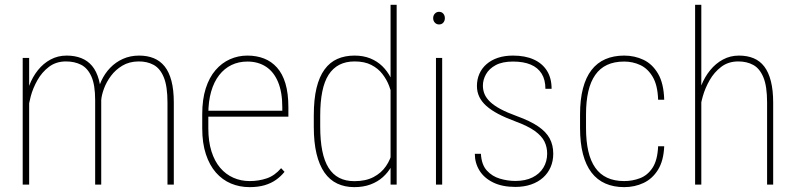

<svg xmlns="http://www.w3.org/2000/svg" viewBox="-20 -770 3323 801"><path d="M101.6 -415V0H74.7V-528.3H101.6ZM97.7 -311 85 -339.4Q88.9 -377.9 102.3 -413.6Q115.7 -449.2 138.2 -477.3Q160.6 -505.4 190.9 -521.7Q221.2 -538.1 258.3 -538.1Q292 -538.1 318.8 -527.6Q345.7 -517.1 364.3 -494.9Q382.8 -472.7 392.6 -437Q402.3 -401.4 402.3 -351.1V0H377V-352.1Q377 -416 361.3 -450.9Q345.7 -485.8 318.4 -499.8Q291 -513.7 255.4 -513.7Q213.9 -513.7 184.3 -491.2Q154.8 -468.8 136 -435.3Q117.2 -401.9 108.2 -367.9Q99.1 -334 97.7 -311ZM402.3 -352.5 384.8 -369.1Q388.7 -402.3 402.8 -432.9Q417 -463.4 439.7 -487.1Q462.4 -510.7 492.9 -524.4Q523.4 -538.1 560.5 -538.1Q594.7 -538.1 621.6 -527.1Q648.4 -516.1 667 -492.9Q685.5 -469.7 695.3 -432.4Q705.1 -395 705.1 -342.3V0H678.7V-342.3Q678.7 -410.2 663.3 -447.5Q647.9 -484.9 620.6 -499.5Q593.3 -514.2 557.6 -513.7Q519 -513.2 490.5 -496.1Q461.9 -479 442.9 -453.4Q423.8 -427.7 413.8 -400.4Q403.8 -373 402.3 -352.5Z M1021 10.7Q979.5 10.7 943.6 -4.4Q907.7 -19.5 880.9 -50Q854 -80.6 838.9 -126.7Q823.7 -172.9 823.7 -234.4V-293.9Q823.7 -355.5 838.4 -401.4Q853 -447.3 879.2 -477.5Q905.3 -507.8 939.5 -522.9Q973.6 -538.1 1012.2 -538.1Q1050.3 -538.1 1081.5 -525.9Q1112.8 -513.7 1135.7 -488Q1158.7 -462.4 1170.9 -421.4Q1183.1 -380.4 1183.1 -322.3V-283.2H840.3V-308.1H1157.7V-322.8Q1157.7 -385.7 1139.9 -428.2Q1122.1 -470.7 1089.4 -491.9Q1056.6 -513.2 1012.2 -513.2Q975.6 -513.2 945.8 -498.8Q916 -484.4 894.3 -456.5Q872.6 -428.7 860.8 -387.7Q849.1 -346.7 849.1 -293.9V-234.4Q849.1 -180.2 862.1 -138.9Q875 -97.7 898.4 -70.1Q921.9 -42.5 953.4 -28.6Q984.9 -14.6 1021.5 -14.6Q1059.6 -14.6 1092.8 -25.9Q1126 -37.1 1152.8 -68.4L1167 -53.2Q1152.3 -34.7 1131.8 -20Q1111.3 -5.4 1084 2.7Q1056.6 10.7 1021 10.7Z M1609.4 -102.5V-750H1634.8V0H1609.4ZM1289.1 -241.2V-288.1Q1289.1 -355.5 1300.5 -402.8Q1312 -450.2 1334 -480.2Q1356 -510.3 1387.5 -524.2Q1418.9 -538.1 1459 -538.1Q1495.6 -538.1 1524.7 -526.4Q1553.7 -514.6 1575 -493.9Q1596.2 -473.1 1610.4 -445.3Q1624.5 -417.5 1631.8 -385.3V-126.5Q1626.5 -100.1 1612.8 -75.4Q1599.1 -50.8 1577.4 -31.2Q1555.7 -11.7 1525.9 -0.5Q1496.1 10.7 1458 10.7Q1418.5 10.7 1387 -4.2Q1355.5 -19 1333.7 -50Q1312 -81.1 1300.5 -128.7Q1289.1 -176.3 1289.1 -241.2ZM1315.9 -288.1V-241.2Q1315.9 -183.6 1324.5 -140.9Q1333 -98.1 1350.6 -70.1Q1368.2 -42 1395 -28.1Q1421.9 -14.2 1458.5 -14.2Q1505.4 -14.2 1538.1 -31.2Q1570.8 -48.3 1590.3 -76.9Q1609.9 -105.5 1617.2 -140.1V-365.2Q1612.8 -387.2 1603 -412.6Q1593.3 -438 1575.4 -461.2Q1557.6 -484.4 1529.3 -499Q1501 -513.7 1459.5 -513.7Q1422.9 -513.7 1395.8 -499.8Q1368.7 -485.8 1350.8 -458Q1333 -430.2 1324.5 -387.7Q1315.9 -345.2 1315.9 -288.1Z M1824.7 -528.3V0H1798.8V-528.3ZM1787.1 -694.3Q1787.1 -705.6 1794.2 -713.1Q1801.3 -720.7 1811.5 -720.7Q1822.8 -720.7 1829.3 -713.1Q1835.9 -705.6 1835.9 -694.3Q1835.9 -683.1 1829.3 -675.5Q1822.8 -668 1811.5 -668Q1801.3 -668 1794.2 -675.5Q1787.1 -683.1 1787.1 -694.3Z M2262.7 -129.4Q2262.7 -156.2 2251.5 -179.4Q2240.2 -202.6 2211.2 -223.6Q2182.1 -244.6 2127.4 -264.6Q2087.9 -279.3 2058.3 -294.9Q2028.8 -310.5 2009 -328.1Q1989.3 -345.7 1979.5 -366.2Q1969.7 -386.7 1969.7 -411.1Q1969.7 -439 1980 -462.2Q1990.2 -485.4 2009.8 -502.4Q2029.3 -519.5 2057.1 -528.8Q2085 -538.1 2120.1 -538.1Q2170.4 -538.1 2206.3 -522Q2242.2 -505.9 2261.7 -475.1Q2281.2 -444.3 2281.2 -399.4H2255.4Q2255.4 -437.5 2239.7 -462.6Q2224.1 -487.8 2194.1 -500.5Q2164.1 -513.2 2120.1 -513.2Q2075.7 -513.2 2048.1 -498.3Q2020.5 -483.4 2007.6 -460.4Q1994.6 -437.5 1994.6 -412.6Q1994.6 -393.6 2001.7 -377Q2008.8 -360.4 2024.9 -345Q2041 -329.6 2068.4 -314.9Q2095.7 -300.3 2136.2 -285.6Q2191.4 -265.6 2224.9 -242.9Q2258.3 -220.2 2273.2 -192.4Q2288.1 -164.6 2288.1 -128.9Q2288.1 -98.1 2277.1 -72.8Q2266.1 -47.4 2245.4 -28.8Q2224.6 -10.3 2195.3 -0.2Q2166 9.8 2129.9 9.8Q2075.2 9.8 2037.4 -8.8Q1999.5 -27.3 1980.2 -58.8Q1960.9 -90.3 1960.9 -128.4H1986.3Q1988.8 -83 2011 -58.6Q2033.2 -34.2 2065.4 -24.7Q2097.7 -15.1 2129.9 -15.1Q2171.9 -15.1 2201.4 -29.8Q2231 -44.4 2246.8 -70.3Q2262.7 -96.2 2262.7 -129.4Z M2584 -14.6Q2618.7 -14.6 2650.1 -26.6Q2681.6 -38.6 2702.4 -70.1Q2723.1 -101.6 2725.6 -159.7H2751Q2748.5 -99.6 2725.3 -62Q2702.1 -24.4 2665 -6.8Q2627.9 10.7 2584 10.7Q2540 10.7 2505.6 -4.4Q2471.2 -19.5 2447.8 -50Q2424.3 -80.6 2412.1 -127Q2399.9 -173.3 2399.9 -235.8V-292.5Q2399.9 -355 2412.1 -401.4Q2424.3 -447.8 2447.8 -478Q2471.2 -508.3 2505.6 -523.2Q2540 -538.1 2584 -538.1Q2627.4 -538.1 2664.6 -520.5Q2701.7 -502.9 2725.3 -462.6Q2749 -422.4 2751 -354H2725.6Q2723.6 -414.6 2703.1 -449.2Q2682.6 -483.9 2651.4 -498.5Q2620.1 -513.2 2584 -513.2Q2543 -513.2 2512.9 -499.3Q2482.9 -485.4 2463.4 -457.5Q2443.8 -429.7 2434.3 -388.4Q2424.8 -347.2 2424.8 -292.5V-235.8Q2424.8 -181.2 2434.3 -139.6Q2443.8 -98.1 2463.4 -70.3Q2482.9 -42.5 2512.9 -28.6Q2543 -14.6 2584 -14.6Z M2905.8 -750V0H2879.9V-750ZM2901.4 -311 2887.7 -339.4Q2891.6 -377.9 2905.8 -413.6Q2919.9 -449.2 2942.9 -477.3Q2965.8 -505.4 2996.1 -521.7Q3026.4 -538.1 3063 -538.1Q3097.2 -538.1 3123.8 -527.1Q3150.4 -516.1 3168.5 -492.4Q3186.5 -468.8 3196 -431.4Q3205.6 -394 3205.6 -341.8V0H3180.2V-342.3Q3180.2 -410.2 3164.8 -447.3Q3149.4 -484.4 3122.6 -499Q3095.7 -513.7 3060.1 -513.7Q3018.6 -513.7 2989 -491.2Q2959.5 -468.8 2940.4 -435.3Q2921.4 -401.9 2911.9 -367.9Q2902.3 -334 2901.4 -311Z"/></svg>

Font: Roboto Condensed Thin
Style: Regular
Weight: 250
Width: 3
Designer: Christian Robertson
Foundry: Google
Version: Version 3.009; 2024